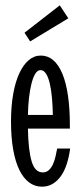

<svg xmlns="http://www.w3.org/2000/svg" viewBox="-20 -682 301 715"><path d="M176.8 -253.9Q176.3 -286.6 173.6 -316.9Q170.9 -347.2 165.5 -370.4Q160.2 -393.6 151.6 -407.2Q143.1 -420.9 130.9 -420.9Q119.6 -420.9 111.3 -407.2Q103 -393.6 97.2 -370.4Q91.3 -347.2 87.9 -316.9Q84.5 -286.6 84 -253.9ZM139.2 -40Q153.3 -40 162.6 -49.1Q171.9 -58.1 177.7 -71.5Q183.6 -85 187 -100.3Q190.4 -115.7 192.9 -128.9H241.2Q237.3 -98.6 229 -72.5Q220.7 -46.4 207.5 -27.3Q194.3 -8.3 176.5 2.4Q158.7 13.2 136.2 13.2Q109.9 13.2 88.6 -2.4Q67.4 -18.1 52.2 -48.8Q37.1 -79.6 29.1 -125Q21 -170.4 21 -230Q21 -286.1 29.1 -331.5Q37.1 -377 51.8 -408.7Q66.4 -440.4 86.7 -457.8Q106.9 -475.1 131.8 -475.1Q183.6 -475.1 211.9 -408.2Q240.2 -341.3 240.2 -213.9V-203.1H84Q85.4 -123 97.7 -81.5Q109.9 -40 139.2 -40ZM234.4 -613.8 92.3 -527.8 71.3 -560.1 202.6 -662.1Z"/></svg>

Font: Stint Ultra Condensed
Style: Regular
Weight: 400
Width: 1
Designer: Astigmatic (AOETI)
Foundry: Astigmatic (AOETI)
Version: Version 1.000